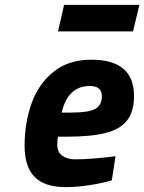

<svg xmlns="http://www.w3.org/2000/svg" viewBox="-20 -756 592 788"><path d="M81 -158Q81 -253 110 -333Q139 -413 200.5 -462Q262 -511 355 -511Q530 -511 530 -362Q530 -297 501 -261Q472 -225 412.5 -210Q353 -195 253 -195H218Q215 -183 215 -161Q215 -132 235.5 -117Q256 -102 288 -102Q323 -102 371 -106Q419 -110 454 -115L439 -16Q403 -5 350.5 3.5Q298 12 250 12Q164 12 122.5 -29.5Q81 -71 81 -158ZM274 -294Q343 -294 370.5 -309Q398 -324 398 -360Q398 -383 385.5 -393Q373 -403 348 -403Q259 -403 233 -294ZM243 -736H552L526 -627H218Z"/></svg>

Font: Cairo
Style: Bold Italic
Weight: 700
Italic angle: -13°
Designer: Mohamed Gaber, Accademia di Belle Arti di Urbino and others
Foundry: Kief Type Foundry, Accademia di Belle Arti di Urbino and others
Version: Version 3.011